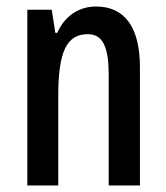

<svg xmlns="http://www.w3.org/2000/svg" viewBox="-20 -570 511 590"><path d="M275 -550C224 -550 179 -522 156 -469H150L139 -540H64V0H159V-275C159 -410 184 -465 250 -465C297 -465 314 -423 314 -341V0H410V-363C410 -488 362 -550 275 -550Z"/></svg>

Font: Noto Sans Malayalam ExtraCondensed Medium
Style: Regular
Weight: 500
Width: 2
Designer: Jelle Bosma - Monotype Design Team
Foundry: Monotype Imaging Inc.
Version: Version 2.104